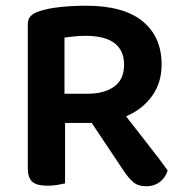

<svg xmlns="http://www.w3.org/2000/svg" viewBox="-20 -641 639 670"><path d="M207 -1Q198 1 181.5 4Q165 7 146 7Q108 7 92.5 -7Q77 -21 77 -54V-556Q77 -575 87 -585Q97 -595 115 -601Q147 -612 190.5 -616.5Q234 -621 280 -621Q412 -621 478 -566.5Q544 -512 544 -416Q544 -353 511 -306.5Q478 -260 420 -235Q464 -178 504.5 -126.5Q545 -75 565 -46Q557 -20 537 -5.5Q517 9 493 9Q462 9 445.5 -5Q429 -19 413 -43L300 -212H207ZM287 -314Q344 -314 378.5 -339Q413 -364 413 -415Q413 -516 278 -516Q258 -516 239.5 -514Q221 -512 205 -510V-314Z"/></svg>

Font: Baloo Da 2 SemiBold
Style: Regular
Weight: 600
Designer: Noopur Datye, Sulekha Rajkumar and Ek Type
Foundry: Ek Type
Version: Version 1.640;hotconv 1.0.111;makeotfexe 2.5.65597; ttfautoh